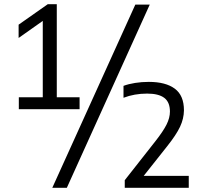

<svg xmlns="http://www.w3.org/2000/svg" viewBox="-20 -830 966 918"><path d="M70 -308V-365H184.5V-730L69 -648.5V-712L208.5 -810H251.5V-365H360.5V-308ZM230 68 627 -808H696L299.5 68ZM576.5 68V31.5L723.5 -155.5Q760 -202 776.2 -234.2Q792.5 -266.5 792.5 -296.5Q792.5 -341.5 765.5 -362Q738.5 -382.5 683.5 -382.5Q622.5 -382.5 570.5 -362.5V-419.5Q594.5 -428.5 626 -433.5Q657.5 -438.5 691.5 -438.5Q772 -438.5 815.8 -406Q859.5 -373.5 859.5 -302.5Q859 -262.5 840.8 -223.8Q822.5 -185 779.5 -131L667 11H882.5V68Z"/></svg>

Font: Encode Sans
Style: Regular
Weight: 400
Designer: Multiple Designers
Foundry: Impallari Type
Version: Version 3.002; ttfautohint (v1.8.3) -l 8 -r 50 -G 200 -x 14 